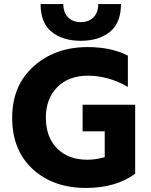

<svg xmlns="http://www.w3.org/2000/svg" viewBox="-20 -918 746 946"><path d="M464 -898H576Q576 -805 521.5 -761Q467 -717 378 -717Q289 -717 234.5 -761Q180 -805 180 -898H292Q292 -856 315.5 -832.5Q339 -809 378 -809Q417 -809 440.5 -832.5Q464 -856 464 -898ZM646 -402V-62Q550 8 404 8Q242 8 141 -85Q40 -178 40 -338Q40 -496 145.5 -591Q251 -686 413 -686Q527 -686 610 -644V-490Q514 -545 413 -545Q318 -545 262 -488.5Q206 -432 206 -338Q206 -243 261 -187Q316 -131 411 -131Q454 -131 496 -144V-271H387V-402Z"/></svg>

Font: Hind Bold
Style: Regular
Weight: 700
Designer: Manushi Parikh, Satya Rajpurohit
Foundry: Indian Type Foundry
Version: Version 1.201;PS 1.0;hotconv 1.0.78;makeotf.lib2.5.61930; tt